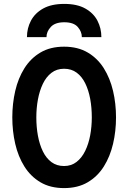

<svg xmlns="http://www.w3.org/2000/svg" viewBox="-20 -951 656 983"><path d="M308 12Q237.5 12 187.2 -17.8Q137 -47.5 105 -98.5Q73 -149.5 58 -214.5Q43 -279.5 43 -350Q43 -420.5 58 -485.5Q73 -550.5 105 -601.5Q137 -652.5 187.2 -682.2Q237.5 -712 308 -712Q378.5 -712 429 -682.2Q479.5 -652.5 511.5 -601.5Q543.5 -550.5 558.8 -485.5Q574 -420.5 574 -350Q574 -279.5 558.8 -214.5Q543.5 -149.5 511.5 -98.5Q479.5 -47.5 429 -17.8Q378.5 12 308 12ZM308 -101Q345 -101 372 -122Q399 -143 416.2 -178.5Q433.5 -214 441.8 -258.5Q450 -303 450 -350Q450 -400 441.8 -444.8Q433.5 -489.5 416.5 -524.2Q399.5 -559 372.5 -579Q345.5 -599 308 -599Q270.5 -599 243.5 -578.2Q216.5 -557.5 199.5 -522Q182.5 -486.5 174.2 -442Q166 -397.5 166 -350Q166 -300.5 174.2 -255.8Q182.5 -211 199.5 -176Q216.5 -141 243.5 -121Q270.5 -101 308 -101ZM118 -761Q118 -806.5 138.5 -845.2Q159 -884 201.2 -907.5Q243.5 -931 309 -931Q375 -931 417 -907.2Q459 -883.5 479 -844.8Q499 -806 499 -761H399Q399 -789 378 -813Q357 -837 309 -837Q262 -837 240 -813Q218 -789 218 -761Z"/></svg>

Font: Overpass Mono
Style: Bold
Weight: 700
Monospace: yes
Designer: Delve Withrington, Dave Bailey
Foundry: Delve Fonts LLC
Version: Version 4.000